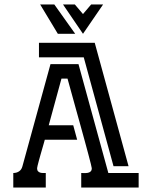

<svg xmlns="http://www.w3.org/2000/svg" viewBox="-20 -834 676 854"><path d="M196.8 -276.9H305.7L323.2 -212.4H179.2Q178.2 -208.5 175.3 -198.2Q172.4 -188 168.5 -174.6Q164.6 -161.1 160.4 -146.5Q156.2 -131.8 152.8 -119.1Q149.4 -106.4 147.2 -97.4Q145 -88.4 145 -85.9Q145 -77.1 148.7 -72.8Q152.3 -68.4 158.2 -66.4Q164.1 -64.5 170.9 -64.5Q177.7 -64.5 183.6 -64.5V0H39.1V-64.5Q53.7 -64.5 64.7 -71.8Q75.7 -79.1 79.6 -93.8L204.6 -548.8H329.1L461.9 -64.5H596.7V0H341.3V-64.5Q347.7 -64.5 355.7 -64.2Q363.8 -64 371.1 -65.4Q378.4 -66.9 383.3 -71.5Q388.2 -76.2 388.2 -85.9Q388.2 -88.4 384 -105.2Q379.9 -122.1 372.8 -148.4Q365.7 -174.8 356.7 -208Q347.7 -241.2 337.9 -276.4Q328.1 -311.5 318.6 -345.7Q309.1 -379.9 301.3 -408.4Q293.5 -437 287.8 -457.3Q282.2 -477.5 280.3 -484.4H253.4ZM401.4 -643.6 551.8 -94.7H484.9L352.5 -579.1H153.3V-643.6ZM438.5 -814 349.1 -683.6 260.3 -814H313L349.1 -771.5L385.3 -814ZM237.3 -683.6 158.7 -814H221.7L314.5 -683.6Z"/></svg>

Font: Isar CAT
Style: Regular
Weight: 400
Designer: Digitized by Peter Wiegel
Foundry: CAT-Fonts, Peter Wiegel
Version: Version 1.000; ttfautohint (v1.3)